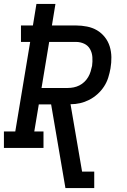

<svg xmlns="http://www.w3.org/2000/svg" viewBox="-29 -755 649 980"><path d="M305 205 232 -222H169L146 -84H193V0H-9V-84H49L125 -541H78V-625H139L157 -735H254L236 -625H359Q387 -625 415 -619.5Q443 -614 466 -600.5Q489 -587 506 -565.5Q523 -544 531 -518Q539 -492 539.5 -463.5Q540 -435 535 -406Q531 -383 523.5 -359Q516 -335 502 -313.5Q488 -292 468.5 -274.5Q449 -257 426.5 -245.5Q404 -234 380 -228.5Q356 -223 331 -223L390 121H452V205ZM317 -306Q332 -306 347 -309Q362 -312 376 -319Q390 -326 401.5 -337Q413 -348 421 -361.5Q429 -375 433.5 -390Q438 -405 441 -419Q444 -441 442.5 -463.5Q441 -486 430.5 -504.5Q420 -523 400.5 -532Q381 -541 359 -541H222L183 -306Z"/></svg>

Font: Iosevka Slab MdExObl
Style: Regular
Weight: 500
Width: 7
Italic angle: -9°
Monospace: yes
Designer: Belleve Invis
Foundry: Belleve Invis
Version: Version 11.1.1; ttfautohint (v1.8.3)